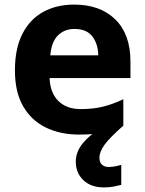

<svg xmlns="http://www.w3.org/2000/svg" viewBox="-20 -576 631 836"><path d="M413 111Q413 131 424 141Q435 151 452 151Q468 151 483 148Q498 145 508 142V229Q492 233 474 236.5Q456 240 432 240Q376 240 343 208.5Q310 177 310 128Q310 84 342 46Q374 8 420 -17L517 -29Q457 24 435 54.5Q413 85 413 111ZM303 -556Q416 -556 482 -491.5Q548 -427 548 -308V-236H196Q198 -173 233.5 -137Q269 -101 332 -101Q385 -101 428 -111.5Q471 -122 517 -144V-29Q477 -9 432.5 0.5Q388 10 325 10Q243 10 180 -20.5Q117 -51 81 -113Q45 -175 45 -269Q45 -365 77.5 -428.5Q110 -492 168 -524Q226 -556 303 -556ZM304 -450Q261 -450 232.5 -422Q204 -394 199 -335H408Q407 -385 382 -417.5Q357 -450 304 -450Z"/></svg>

Font: Noto Sans IKEA
Style: Bold
Weight: 600
Designer: Monotype Design Team
Foundry: Monotype Imaging Inc.
Version: Version 2.001